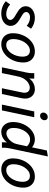

<svg xmlns="http://www.w3.org/2000/svg" viewBox="1116 -1890 782 3059"><g transform="rotate(90 1507.5 -361.0)"><path d="M-2 -62 50 -131Q82 -101 120 -85Q158 -69 201 -69Q233 -69 254 -78.5Q275 -88 285.5 -102.5Q296 -117 296 -131Q296 -156 277.5 -176.5Q259 -197 206 -226Q136 -265 107 -299.5Q78 -334 78 -379Q78 -418 100 -451Q122 -484 164.5 -504.5Q207 -525 266 -525Q312 -525 357.5 -508.5Q403 -492 436 -464L389 -395Q366 -417 330.5 -432.5Q295 -448 257 -448Q214 -448 192 -429Q170 -410 170 -386Q170 -365 187.5 -347Q205 -329 253 -303Q304 -275 334 -250Q364 -225 377.5 -198Q391 -171 391 -136Q391 -100 368.5 -66.5Q346 -33 302 -11.5Q258 10 193 10Q137 10 86.5 -9Q36 -28 -2 -62Z M508 -174Q508 -243 529.5 -306Q551 -369 590 -418.5Q629 -468 682 -496.5Q735 -525 799 -525Q851 -525 890.5 -502.5Q930 -480 952 -439Q974 -398 974 -341Q974 -273 952.5 -210Q931 -147 892 -97.5Q853 -48 799.5 -19Q746 10 683 10Q631 10 591.5 -12Q552 -34 530 -75.5Q508 -117 508 -174ZM601 -186Q601 -128 625.5 -98.5Q650 -69 694 -69Q735 -69 769 -91.5Q803 -114 828 -151.5Q853 -189 867 -235Q881 -281 881 -328Q881 -387 856 -416.5Q831 -446 787 -446Q747 -446 713 -423.5Q679 -401 654 -363.5Q629 -326 615 -279.5Q601 -233 601 -186Z M1051 0 1134 -392Q1139 -415 1141.5 -436.5Q1144 -458 1144 -482V-515H1231L1228 -403L1216 -416Q1247 -469 1296 -497Q1345 -525 1402 -525Q1442 -525 1475.5 -506.5Q1509 -488 1529 -454Q1549 -420 1549 -371Q1549 -358 1547.5 -343.5Q1546 -329 1543 -314L1476 0H1384L1450 -313Q1453 -326 1454.5 -337Q1456 -348 1456 -358Q1456 -402 1433.5 -423Q1411 -444 1373 -444Q1340 -444 1304 -422.5Q1268 -401 1239.5 -360.5Q1211 -320 1198 -261L1143 0Z M1645 0 1754 -515H1846L1737 0ZM1772 -658Q1772 -687 1793 -708.5Q1814 -730 1843 -730Q1867 -730 1880.5 -715.5Q1894 -701 1894 -679Q1894 -651 1873 -629.5Q1852 -608 1823 -608Q1799 -608 1785.5 -622.5Q1772 -637 1772 -658Z M1923 -177Q1923 -249 1945.5 -312Q1968 -375 2006.5 -423Q2045 -471 2095 -498Q2145 -525 2200 -525Q2233 -525 2265.5 -514Q2298 -503 2326 -480L2376 -716L2471 -732L2342 -123Q2337 -100 2334.5 -78.5Q2332 -57 2332 -34V0H2245L2247 -80Q2216 -37 2172 -13.5Q2128 10 2078 10Q2035 10 2000 -12Q1965 -34 1944 -76Q1923 -118 1923 -177ZM2017 -187Q2017 -129 2041 -100.5Q2065 -72 2103 -72Q2137 -72 2172.5 -93.5Q2208 -115 2237 -155.5Q2266 -196 2278 -254L2309 -400Q2284 -426 2257 -437.5Q2230 -449 2198 -449Q2162 -449 2129.5 -428Q2097 -407 2071.5 -370Q2046 -333 2031.5 -286Q2017 -239 2017 -187Z M2502 -174Q2502 -243 2523.5 -306Q2545 -369 2584 -418.5Q2623 -468 2676 -496.5Q2729 -525 2793 -525Q2845 -525 2884.5 -502.5Q2924 -480 2946 -439Q2968 -398 2968 -341Q2968 -273 2946.5 -210Q2925 -147 2886 -97.5Q2847 -48 2793.5 -19Q2740 10 2677 10Q2625 10 2585.5 -12Q2546 -34 2524 -75.5Q2502 -117 2502 -174ZM2595 -186Q2595 -128 2619.5 -98.5Q2644 -69 2688 -69Q2729 -69 2763 -91.5Q2797 -114 2822 -151.5Q2847 -189 2861 -235Q2875 -281 2875 -328Q2875 -387 2850 -416.5Q2825 -446 2781 -446Q2741 -446 2707 -423.5Q2673 -401 2648 -363.5Q2623 -326 2609 -279.5Q2595 -233 2595 -186Z"/></g></svg>

Font: Radio Canada
Style: Italic
Weight: 400
Italic angle: -12°
Designer: Charles Daoud, Etienne Aubert Bonn, Alexandre Saumier Demers, Jacques Le Bailly
Foundry: Radio-Canada
Version: Version 2.104;gftools[0.9.28.dev5+ged2979d]